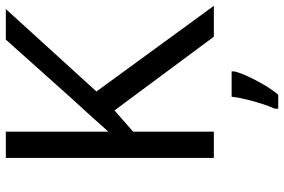

<svg xmlns="http://www.w3.org/2000/svg" viewBox="-178 -576 975 659"><g transform="rotate(-90 309.5 -246.5)"><path d="M619 0H513L260 -341L187 -277V0H97V-714H187V-362Q217 -396 248 -430Q279 -464 310 -498L503 -714H608L325 -403ZM394 70Q390 88 377.5 115.5Q365 143 348.5 171Q332 199 314 221H266V209Q274 192 282.5 165.5Q291 139 298 110.5Q305 82 307 61H394Z"/></g></svg>

Font: Noto Sans Hebrew
Style: Regular
Weight: 400
Designer: Monotype Design Team
Foundry: Monotype Imaging Inc.
Version: Version 2.003